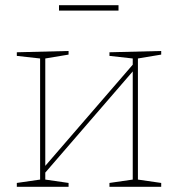

<svg xmlns="http://www.w3.org/2000/svg" viewBox="-20 -722 688 742"><path d="M603 -525V-511L513 -496V-28L603 -15V0H403V-15L493 -28V-446L155 -55V-28L245 -15V0H45V-15L135 -28V-496L45 -506V-520L245 -525V-511L155 -496V-81L493 -472V-496L403 -506V-520ZM208 -702H438V-681H208Z"/></svg>

Font: Bitter Pro Thin
Style: Regular
Weight: 250
Designer: Sol Matas, and Bitter project Authors
Foundry: Sol Matas
Version: Version 1.010